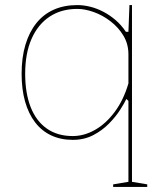

<svg xmlns="http://www.w3.org/2000/svg" viewBox="-20 -535 649 755"><path d="M425 200V190L485 180V-138L477 -146Q469 -129 452 -102.5Q435 -76 408.5 -49Q382 -22 346.5 -3.5Q311 15 266 15Q219 15 181.5 -2.5Q144 -20 118 -54Q92 -88 78.5 -136Q65 -184 65 -245Q65 -309 80 -359Q95 -409 123 -444Q151 -479 191.5 -497Q232 -515 284 -515Q309 -515 335 -508.5Q361 -502 386 -489Q411 -476 434 -456.5Q457 -437 475 -410H485L489 -515H499V180L559 190V200ZM266 0Q311 0 354 -24.5Q397 -49 431.5 -95.5Q466 -142 485 -207V-321Q485 -362 465.5 -394.5Q446 -427 415 -451Q384 -475 349 -487.5Q314 -500 284 -500Q221 -500 175 -469.5Q129 -439 104 -382Q79 -325 79 -245Q79 -169 100.5 -114Q122 -59 164 -29.5Q206 0 266 0Z"/></svg>

Font: Kalnia Thin
Style: Regular
Weight: 250
Designer: Frida Medrano
Foundry: Frida Medrano
Version: Version 1.105